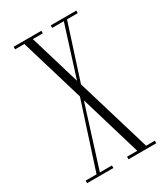

<svg xmlns="http://www.w3.org/2000/svg" viewBox="-139 -587 561 649"><g transform="rotate(-30 141.0 -262.0)"><path d="M6.5 0V-10H49L132 -266L58 -513.5H22V-523.5H130V-513.5H91L150 -317L212 -513.5H166.5V-523.5H266.5V-513.5H224.5L155.5 -299.5L242.5 -10H276.5V0H168V-10H208L137 -248L62 -10H109V0Z"/></g></svg>

Font: Imbue 100pt Thin
Style: Regular
Weight: 100
Designer: Tyler Finck
Foundry: Etcetera Type Company
Version: Version 1.102; ttfautohint (v1.8.3)